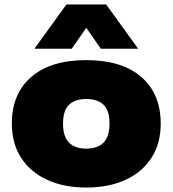

<svg xmlns="http://www.w3.org/2000/svg" viewBox="-20 -828 772 859"><path d="M366 11Q265.5 11 190.8 -23.5Q116 -58 74.5 -122Q33 -186 33 -275Q33 -408.5 120 -483.8Q207 -559 366 -559Q525 -559 612 -483.8Q699 -408.5 699 -275Q699 -186 657.8 -122Q616.5 -58 541.5 -23.5Q466.5 11 366 11ZM366 -163Q417 -163 443.5 -190.2Q470 -217.5 470 -275Q470 -333 443.5 -359Q417 -385 366 -385Q315 -385 288.5 -359Q262 -333 262 -275Q262 -217.5 288.5 -190.2Q315 -163 366 -163ZM134 -610 277 -808H455L598 -610H431L366 -703.5L301 -610Z"/></svg>

Font: Encode Sans Exp Black
Style: Regular
Weight: 900
Width: 7
Designer: Multiple Designers
Foundry: Impallari Type
Version: Version 3.002; ttfautohint (v1.8.3) -l 8 -r 50 -G 200 -x 14 